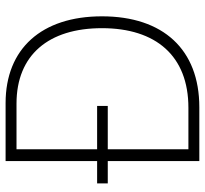

<svg xmlns="http://www.w3.org/2000/svg" viewBox="-44 -724 768 721"><g transform="rotate(-90 340.5 -364.0)"><path d="M297.9 0C514.2 0 639.2 -135.3 639.2 -365.7C639.2 -592.3 517.6 -727.5 313.5 -727.5H95.7V-383.8H11.7V-343.8H95.7V0ZM140.1 -41V-343.8H302.7V-383.8H140.1V-686.5H311.5C494.1 -686.5 594.7 -565.9 594.7 -365.7C594.7 -163.1 490.7 -41 295.9 -41Z"/></g></svg>

Font: Raveo Display Display ExLight
Style: Regular
Weight: 200
Designer: Jakub Foglar, Rasmus Andersson (Inter)
Foundry: Jakubfoglar.com
Version: Version 1.100;Glyphs 3.2.3 (3260)